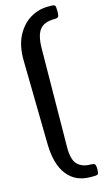

<svg xmlns="http://www.w3.org/2000/svg" viewBox="-157 -978 650 1169"><g transform="rotate(-15 167.5 -393.0)"><path d="M258.3 142.1Q165.5 142.1 113 75.4Q60.5 8.8 58.1 -119.1L49.3 -646.5Q47.4 -738.8 79.3 -801.3Q111.3 -863.8 163.8 -895.8Q216.3 -927.7 276.4 -927.7H296.4Q316.9 -927.7 321.3 -920.9Q325.7 -914.1 325.7 -887.2Q325.7 -857.4 319.8 -850.8Q314 -844.2 296.9 -844.2Q231.9 -844.7 203.9 -810.3Q175.8 -775.9 174.3 -696.3L168 -73.2Q166.5 5.4 195.6 36.9Q224.6 68.4 282.7 68.4Q298.3 68.4 304.9 74.2Q311.5 80.1 311.5 106.4Q311.5 129.9 306.4 136Q301.3 142.1 282.2 142.1Z"/></g></svg>

Font: Denk One
Style: Regular
Weight: 400
Designer: Irina Smirnova, Eben Sorkin
Foundry: Sorkin Type Co.f
Version: Version 1.004; ttfautohint (v1.8.4.7-5d5b);gftools[0.9.23]